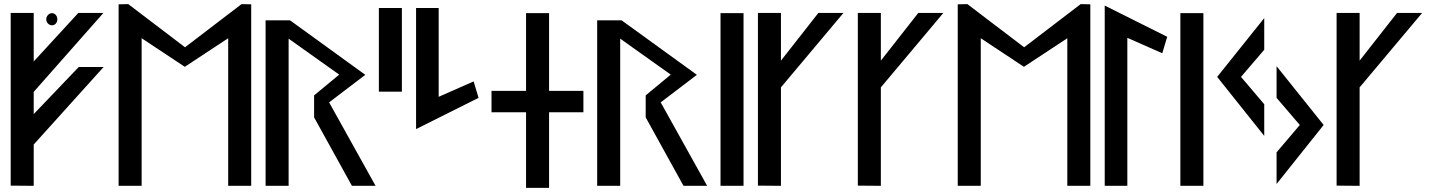

<svg xmlns="http://www.w3.org/2000/svg" viewBox="-20 -924 6976 934"><path d="M144 -20V-221L484 -598H363L144 -369V-477L483 -861H361L144 -625V-861H32V-21ZM233 -801C248 -801 259 -814 259 -830C259 -847 247 -860 233 -860C218 -860 205 -846 205 -830C205 -814 218 -801 233 -801Z M1090 -20H1202V-903L1155 -904L880 -694L604 -904L557 -903V-20H669V-738L879 -599L1090 -738Z M1581 -426 1757 -560 1391 -825H1272V-20H1384V-736L1630 -561L1508 -460V-353L1692 -20H1807Z M1935 -478V-885H1823V-478Z M2004 -296 2308 -448 2284 -528 2114 -453V-885H2004Z M2539 -482H2371V-378H2539V-10H2651V-378H2818V-482H2651V-860H2539Z M3194 -426 3370 -560 3004 -825H2885V-20H2997V-736L3243 -561L3121 -460V-353L3305 -20H3420Z M3597 -20V-860H3485V-20Z M3779 -20V-499L4083 -861H3961L3779 -629V-861H3667V-21Z M4265 -20V-499L4569 -861H4447L4265 -629V-861H4153V-21Z M5172 -20H5284V-903L5237 -904L4962 -694L4686 -904L4639 -903V-20H4751V-738L4961 -599L5172 -738Z M5464 -20V-740L5634 -665L5658 -745L5354 -897V-20Z M5834 -20V-860H5722V-20Z M6419 -316 6190 -602V-448L6303 -316L6190 -183V-29ZM6130 -417 6017 -550 6130 -682V-836L5901 -550L6130 -263Z M6594 -20V-499L6898 -861H6776L6594 -629V-861H6482V-21Z"/></svg>

Font: Ny Stormning
Style: Gr
Weight: 400
Designer: Robert Jablonski, Mew Too
Foundry: Cannot Into Space Fonts
Version: Version 0.90